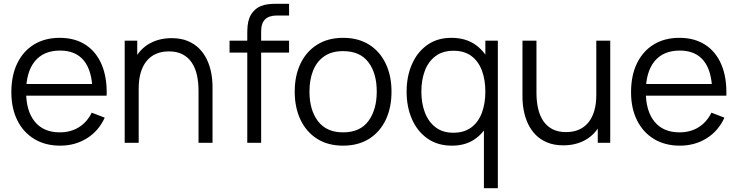

<svg xmlns="http://www.w3.org/2000/svg" viewBox="-20 -755 3900 1015"><path d="M298.3 15Q219.7 15 161.8 -19.9Q103.8 -54.8 71.9 -118.4Q40 -182 40 -267.7Q40 -356.2 71.5 -420.7Q103 -485.2 160.3 -520.1Q217.7 -555 295.7 -555Q375.7 -555 432.2 -518.3Q488.7 -481.7 517.7 -413.2Q546.7 -344.7 543.8 -249.3H469V-275.3Q467 -380.5 423.8 -434.1Q380.5 -487.7 297.7 -487.7Q210.5 -487.7 164.2 -431.1Q118 -374.5 118 -270Q118 -167.8 164.2 -111.6Q210.5 -55.3 295.7 -55.3Q353.7 -55.3 396.8 -82.2Q440 -109 465 -159.3L533.7 -133Q501.5 -62.3 439.2 -23.7Q377 15 298.3 15ZM92 -249.3V-311H504.7V-249.3Z M1029.5 0V-275.7Q1029.5 -320.5 1021 -358.2Q1012.5 -396 993.7 -424.2Q974.8 -452.3 945.1 -467.8Q915.3 -483.3 872.8 -483.3Q834 -483.3 804.2 -470Q774.3 -456.7 754.2 -431.4Q734 -406.2 723.6 -370Q713.2 -333.8 713.2 -288L661.2 -299.7Q661.2 -382.7 690.2 -439.2Q719.2 -495.7 770.1 -524.5Q821 -553.3 887.2 -553.3Q935.7 -553.3 971.8 -538.5Q1008 -523.7 1033.2 -498.2Q1058.5 -472.7 1074 -439.8Q1089.5 -406.8 1096.5 -370.2Q1103.5 -333.5 1103.5 -297V0ZM639.2 0V-540H705.5V-407H713.2V0Z M1287.2 0V-580Q1287.2 -600.8 1289.3 -621.3Q1291.5 -641.8 1298.6 -660.7Q1305.7 -679.5 1320.5 -695.7Q1336.8 -713.3 1356.4 -721.8Q1376 -730.2 1397.2 -732.6Q1418.3 -735 1439.2 -735H1508.2V-673H1444.2Q1402.2 -673 1381.3 -652.6Q1360.5 -632.2 1360.5 -588V0ZM1193.5 -477V-540H1508.2V-477Z M1793.7 15Q1713.2 15 1656 -21.5Q1598.8 -58 1568.4 -122.4Q1538 -186.8 1538 -270.7Q1538 -355.5 1569 -419.6Q1600 -483.7 1657.3 -519.3Q1714.7 -555 1793.7 -555Q1874.5 -555 1931.8 -518.7Q1989 -482.3 2019.3 -418.2Q2049.7 -354.2 2049.7 -270.7Q2049.7 -185.7 2019.1 -121.4Q1988.5 -57.2 1931.1 -21.1Q1873.7 15 1793.7 15ZM1793.7 -55.3Q1883.5 -55.3 1927.6 -115.2Q1971.7 -175.2 1971.7 -270.7Q1971.7 -368.3 1927.2 -426.5Q1882.8 -484.7 1793.7 -484.7Q1733.2 -484.7 1693.8 -457.3Q1654.5 -430 1635.2 -381.8Q1616 -333.7 1616 -270.7Q1616 -173.2 1661.1 -114.2Q1706.2 -55.3 1793.7 -55.3Z M2369.2 15Q2293.3 15 2239.8 -22.7Q2186.3 -60.3 2157.9 -125Q2129.5 -189.7 2129.5 -270.7Q2129.5 -351.2 2157.8 -415.6Q2186 -480 2239 -517.5Q2292 -555 2366.2 -555Q2442.2 -555 2494.2 -518Q2546.2 -481 2572.8 -416.7Q2599.5 -352.3 2599.5 -270.7Q2599.5 -190 2572.9 -125.3Q2546.3 -60.7 2495 -22.8Q2443.7 15 2369.2 15ZM2376.5 -53.3Q2434 -53.3 2471.6 -81.5Q2509.2 -109.7 2527.5 -158.8Q2545.8 -208 2545.8 -270.7Q2545.8 -334 2527.3 -382.8Q2508.8 -431.7 2471.6 -459.2Q2434.3 -486.7 2378.2 -486.7Q2320 -486.7 2282.1 -458.1Q2244.2 -429.5 2225.8 -380.6Q2207.5 -331.7 2207.5 -270.7Q2207.5 -209.2 2226.3 -159.9Q2245.2 -110.7 2282.7 -82Q2320.2 -53.3 2376.5 -53.3ZM2538.2 240V-133.3H2545.8V-540H2611.8V240Z M2958.3 13.3Q2909.8 13.3 2873.7 -1.5Q2837.5 -16.3 2812.2 -41.8Q2787 -67.3 2771.5 -100.2Q2756 -133.2 2749 -169.8Q2742 -206.5 2742 -243V-540H2816V-264.3Q2816 -219.8 2824.5 -181.9Q2833 -144 2851.8 -115.8Q2870.7 -87.7 2900.4 -72.2Q2930.2 -56.7 2972.7 -56.7Q3011.5 -56.7 3041.3 -70Q3071.2 -83.3 3091.3 -108.6Q3111.5 -133.8 3121.9 -170.1Q3132.3 -206.3 3132.3 -252L3184.3 -240.3Q3184.3 -157.3 3155.3 -100.8Q3126.3 -44.3 3075.4 -15.5Q3024.5 13.3 2958.3 13.3ZM3140 0V-133H3132.3V-540H3206V0Z M3574.3 15Q3495.7 15 3437.8 -19.9Q3379.8 -54.8 3347.9 -118.4Q3316 -182 3316 -267.7Q3316 -356.2 3347.5 -420.7Q3379 -485.2 3436.3 -520.1Q3493.7 -555 3571.7 -555Q3651.7 -555 3708.2 -518.3Q3764.7 -481.7 3793.7 -413.2Q3822.7 -344.7 3819.8 -249.3H3745V-275.3Q3743 -380.5 3699.8 -434.1Q3656.5 -487.7 3573.7 -487.7Q3486.5 -487.7 3440.2 -431.1Q3394 -374.5 3394 -270Q3394 -167.8 3440.2 -111.6Q3486.5 -55.3 3571.7 -55.3Q3629.7 -55.3 3672.8 -82.2Q3716 -109 3741 -159.3L3809.7 -133Q3777.5 -62.3 3715.2 -23.7Q3653 15 3574.3 15ZM3368 -249.3V-311H3780.7V-249.3Z"/></svg>

Font: Manrope ExtraLight
Style: Regular
Weight: 200
Designer: Mikhail Sharanda
Foundry: Mikhail Sharanda
Version: Version 4.505